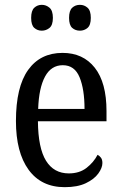

<svg xmlns="http://www.w3.org/2000/svg" viewBox="-20 -765 502 795"><path d="M248 10Q151 10 98.5 -62Q46 -134 46 -264Q46 -405 96.5 -475.5Q147 -546 239 -546Q324 -546 372.5 -484.5Q421 -423 421 -305V-263H137Q138 -152 170.5 -99.5Q203 -47 265 -47Q309 -47 338.5 -70Q368 -93 384 -124Q392 -120 398 -112Q404 -104 404 -90Q404 -70 387 -46.5Q370 -23 335.5 -6.5Q301 10 248 10ZM330 -314Q330 -395 309.5 -445Q289 -495 240 -495Q192 -495 166.5 -448Q141 -401 138 -314ZM311 -638Q292 -638 279 -649.5Q266 -661 266 -691Q266 -721 279 -733Q292 -745 311 -745Q329 -745 342.5 -733Q356 -721 356 -691Q356 -661 342.5 -649.5Q329 -638 311 -638ZM153 -638Q135 -638 122 -649.5Q109 -661 109 -691Q109 -721 122 -733Q135 -745 153 -745Q171 -745 185 -733Q199 -721 199 -691Q199 -661 185 -649.5Q171 -638 153 -638Z"/></svg>

Font: Noto Serif Armenian Condensed
Style: Regular
Weight: 400
Width: 3
Designer: Monotype Design Team
Foundry: Monotype Imaging Inc.
Version: Version 2.008; ttfautohint (v1.8.4.7-5d5b)